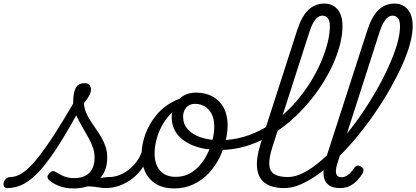

<svg xmlns="http://www.w3.org/2000/svg" viewBox="-178 -1039 2337 1078"><path d="M-136 17Q-151 17 -155.5 7.5Q-160 -2 -157 -14Q-154 -26 -144 -35.5Q-134 -45 -119 -45Q-87 -45 -52 -68Q-17 -91 26.5 -143.5Q70 -196 125.5 -281.5Q181 -367 253 -492L293 -471Q220 -333 161.5 -239.5Q103 -146 53.5 -89.5Q4 -33 -41.5 -8Q-87 17 -136 17ZM236 19Q188 19 152 4.5Q116 -10 97 -29Q89 -36 88.5 -45.5Q88 -55 100 -67Q110 -78 118.5 -78.5Q127 -79 139 -71Q155 -60 180.5 -49.5Q206 -39 237 -39Q295 -39 324 -69Q353 -99 353 -155Q353 -182 344.5 -208Q336 -234 322 -259.5Q308 -285 293 -311Q278 -337 264 -363Q250 -389 241.5 -414.5Q233 -440 233 -467Q233 -518 247 -545Q261 -572 297 -572Q316 -572 324.5 -561Q333 -550 333 -537Q333 -522 325 -506Q317 -490 293 -459Q295 -433 304.5 -409Q314 -385 329 -362Q344 -339 360.5 -315.5Q377 -292 391.5 -267Q406 -242 415 -214.5Q424 -187 424 -155Q424 -72 372 -26.5Q320 19 236 19ZM416 17Q397 17 375 13Q353 9 326 7.5Q299 6 262 12L296 -15Q327 -26 353 -32.5Q379 -39 399.5 -42Q420 -45 436 -45Q445 -45 448 -35.5Q451 -26 447.5 -14Q444 -2 436 7.5Q428 17 416 17Z M414 17Q401 17 396 7.5Q391 -2 393.5 -14Q396 -26 406 -35.5Q416 -45 434 -45Q463 -45 491 -55.5Q519 -66 544 -85.5Q569 -105 588.5 -131Q608 -157 619 -189Q624 -202 634.5 -202Q645 -202 653 -194Q661 -186 658 -173Q646 -133 622.5 -98Q599 -63 566.5 -37.5Q534 -12 495 2.5Q456 17 414 17Z M799 19Q740 19 699 -5.5Q658 -30 637.5 -73.5Q617 -117 617 -172Q617 -226 637.5 -283.5Q658 -341 698 -390.5Q738 -440 796.5 -470Q855 -500 931 -500Q946 -500 948.5 -491Q951 -482 945.5 -472.5Q940 -463 929 -463Q882 -463 843.5 -444.5Q805 -426 776.5 -396Q748 -366 728.5 -328Q709 -290 699.5 -251Q690 -212 690 -177Q690 -136 704 -106.5Q718 -77 744.5 -61.5Q771 -46 807 -46Q861 -46 902 -74Q943 -102 970 -146Q997 -190 1011 -238Q1025 -286 1025 -328Q1025 -371 1010.5 -399Q996 -427 971.5 -441.5Q947 -456 916 -456Q901 -456 894 -465.5Q887 -475 888 -487.5Q889 -500 898 -509.5Q907 -519 922 -519Q976 -519 1016 -497Q1056 -475 1078 -434Q1100 -393 1100 -335Q1100 -294 1088.5 -246.5Q1077 -199 1053.5 -152Q1030 -105 994 -66.5Q958 -28 909 -4.5Q860 19 799 19Z M1056 -197Q972 -197 911.5 -220Q851 -243 818.5 -284Q786 -325 786 -380Q786 -419 802.5 -450Q819 -481 849.5 -500Q880 -519 922 -519Q938 -519 945 -509.5Q952 -500 950.5 -487.5Q949 -475 940.5 -465.5Q932 -456 917 -456Q885 -456 867.5 -435Q850 -414 850 -384Q850 -343 876 -313.5Q902 -284 948.5 -268Q995 -252 1057 -252Q1126 -252 1189.5 -270.5Q1253 -289 1309.5 -322Q1366 -355 1415 -398.5Q1464 -442 1504.5 -492.5Q1545 -543 1576 -596Q1607 -649 1629 -702Q1651 -755 1662.5 -803.5Q1674 -852 1674 -893Q1674 -906 1684.5 -913Q1695 -920 1709 -920Q1723 -920 1734 -913Q1745 -906 1745 -893Q1745 -846 1731.5 -791.5Q1718 -737 1692 -679Q1666 -621 1629 -563.5Q1592 -506 1545 -452Q1498 -398 1443.5 -352Q1389 -306 1326.5 -271Q1264 -236 1196.5 -216.5Q1129 -197 1056 -197Z M1418 17Q1350 17 1311 -10.5Q1272 -38 1265.5 -94.5Q1259 -151 1287 -238L1490 -868Q1516 -948 1553.5 -983.5Q1591 -1019 1643 -1019Q1675 -1019 1698 -1003.5Q1721 -988 1733 -960.5Q1745 -933 1745 -893Q1745 -877 1734 -869.5Q1723 -862 1709 -862Q1695 -862 1684.5 -869.5Q1674 -877 1674 -893Q1674 -912 1669 -925Q1664 -938 1654.5 -944.5Q1645 -951 1631 -951Q1618 -951 1605.5 -941.5Q1593 -932 1581.5 -912.5Q1570 -893 1559 -859L1351 -212Q1331 -149 1334 -112.5Q1337 -76 1363.5 -60.5Q1390 -45 1438 -45Q1450 -45 1455.5 -35.5Q1461 -26 1458 -14Q1455 -2 1445 7.5Q1435 17 1418 17Z M1419 17Q1403 17 1398.5 7.5Q1394 -2 1398 -14Q1402 -26 1412.5 -35.5Q1423 -45 1439 -45Q1481 -45 1529.5 -70.5Q1578 -96 1630.5 -142Q1683 -188 1735.5 -248Q1788 -308 1836.5 -376.5Q1885 -445 1927 -517Q1969 -589 2000.5 -657.5Q2032 -726 2050 -786Q2068 -846 2068 -893Q2068 -908 2078.5 -916Q2089 -924 2103 -924Q2117 -924 2128 -916Q2139 -908 2139 -893Q2139 -849 2124 -793Q2109 -737 2080 -673Q2051 -609 2012.5 -541Q1974 -473 1928 -406Q1882 -339 1831 -276.5Q1780 -214 1726 -161Q1672 -108 1618.5 -68Q1565 -28 1514.5 -5.5Q1464 17 1419 17Z M1731 17Q1695 17 1673.5 4Q1652 -9 1644 -32Q1636 -55 1639 -86Q1642 -117 1653 -153L1884 -868Q1910 -948 1947.5 -983.5Q1985 -1019 2037 -1019Q2069 -1019 2092 -1003.5Q2115 -988 2127 -960.5Q2139 -933 2139 -893Q2139 -877 2128 -869.5Q2117 -862 2103 -862Q2089 -862 2078.5 -869.5Q2068 -877 2068 -893Q2068 -912 2063 -925Q2058 -938 2048.5 -944.5Q2039 -951 2025 -951Q2012 -951 1999.5 -941.5Q1987 -932 1975.5 -912.5Q1964 -893 1953 -859L1715 -118Q1709 -99 1708 -82Q1707 -65 1714 -54.5Q1721 -44 1739 -44Q1755 -44 1768.5 -52Q1782 -60 1793 -72.5Q1804 -85 1811 -96Q1816 -104 1825 -108Q1834 -112 1849 -103Q1863 -95 1863 -85.5Q1863 -76 1858 -66Q1847 -47 1829 -27.5Q1811 -8 1787 4.5Q1763 17 1731 17Z"/></svg>

Font: Playwrite RO Light
Style: Regular
Weight: 300
Version: Version 1.002